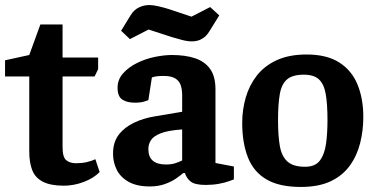

<svg xmlns="http://www.w3.org/2000/svg" viewBox="-24 -727 1485 761"><path d="M229 9Q177 9 146.5 -6.5Q116 -22 104 -52Q92 -82 92 -126V-424H-4V-488L92 -509L136 -630H224V-499H365V-453L351 -424H224V-144Q224 -104 238.5 -92Q253 -80 278 -80Q300 -80 320 -84.5Q340 -89 354 -96L371 -45Q346 -20 307 -5.5Q268 9 229 9Z M570 12Q518 12 485.5 -6.5Q453 -25 438.5 -54.5Q424 -84 424 -118Q424 -164 447 -193.5Q470 -223 508 -241Q546 -259 591 -266L698 -284V-350Q698 -371 692.5 -388.5Q687 -406 671 -416Q655 -426 624 -426Q604 -426 593.5 -424Q583 -422 578 -420L564 -330Q562 -329 547.5 -324.5Q533 -320 511 -320Q479 -320 460.5 -332.5Q442 -345 442 -379Q442 -412 464 -436.5Q486 -461 519.5 -477.5Q553 -494 590 -501.5Q627 -509 657 -509Q711 -509 749.5 -496Q788 -483 809 -453.5Q830 -424 830 -373V-81L903 -67V-16Q900 -15 884 -9Q868 -3 843.5 1.5Q819 6 792 6Q750 6 733 -6.5Q716 -19 709 -41H702Q693 -33 674.5 -20Q656 -7 629.5 2.5Q603 12 570 12ZM634 -75Q656 -75 672 -80.5Q688 -86 698 -91V-214Q641 -210 612.5 -198.5Q584 -187 574 -171Q564 -155 564 -136Q564 -75 634 -75ZM737 -563Q719 -563 698 -568.5Q677 -574 657 -580L565 -610L491 -572L456 -605L494 -667Q507 -688 526.5 -697.5Q546 -707 568 -707Q583 -707 604.5 -702Q626 -697 645 -691L735 -661L809 -699L845 -666L806 -603Q794 -583 776.5 -573Q759 -563 737 -563Z M1168 14Q1083 14 1032 -16Q981 -46 958.5 -103.5Q936 -161 936 -240Q936 -292 950 -340.5Q964 -389 994 -427.5Q1024 -466 1073 -488.5Q1122 -511 1191 -511Q1271 -511 1320.5 -479.5Q1370 -448 1393 -392Q1416 -336 1416 -263Q1416 -210 1403.5 -160Q1391 -110 1362.5 -70.5Q1334 -31 1286.5 -8.5Q1239 14 1168 14ZM1185 -66Q1226 -66 1244.5 -91.5Q1263 -117 1268.5 -159Q1274 -201 1274 -250Q1274 -315 1267 -354.5Q1260 -394 1240 -412.5Q1220 -431 1180 -431Q1136 -431 1114 -412.5Q1092 -394 1085 -354Q1078 -314 1078 -250Q1078 -190 1085 -149Q1092 -108 1115 -87Q1138 -66 1185 -66Z"/></svg>

Font: Faustina
Style: Bold
Weight: 700
Designer: Alfonso Garcia
Foundry: http://www.omnibus-type.com
Version: Version 1.200